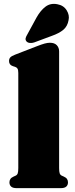

<svg xmlns="http://www.w3.org/2000/svg" viewBox="-20 -977 392 997"><path d="M287 -710V-105Q287 -85 290 -76.8Q293 -68.5 300.5 -65L311.5 -60Q323 -55 328 -47.5Q333 -40 333 -30Q333 -16 324 -8Q315 0 295 0H67Q47 0 38 -8Q29 -16 29 -30Q29 -40 34 -47.5Q39 -55 50.5 -60L61.5 -65Q69 -68.5 72 -76.8Q75 -85 75 -105V-598Q75 -614 70.8 -620.8Q66.5 -627.5 58 -630L47 -633.5Q36.5 -637 31.8 -643.5Q27 -650 27 -660Q27 -672 33.5 -679Q40 -686 58 -693L169 -736Q196 -746.5 211.5 -750.8Q227 -755 239 -755Q263 -755 275 -742.2Q287 -729.5 287 -710ZM170 -886.5Q190.5 -923 216.5 -942.5Q242.5 -962 278 -955Q310.5 -949 326.2 -923.5Q342 -898 336 -872Q330.5 -840.5 308.8 -822.2Q287 -804 248.5 -790.5L157 -756.5Q146.5 -753 135.2 -754Q124 -755 117.5 -762Q111 -770 113.2 -779Q115.5 -788 121.5 -797.5Z"/></svg>

Font: Fraunces
Style: Regular
Weight: 900
Version: Version 1.000;[b76b70a41]